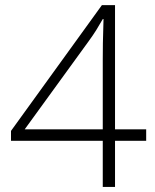

<svg xmlns="http://www.w3.org/2000/svg" viewBox="-20 -738 611 758"><path d="M557.1 -182.1H434.1V0H385.7V-182.1H23.4V-221.2L382.3 -717.8H434.1V-227.5H557.1ZM385.7 -227.5V-502Q385.7 -542 386.2 -568.6Q386.7 -595.2 387.5 -616.9Q388.2 -638.7 388.7 -662.6H385.7Q372.1 -638.7 359.9 -619.1Q347.7 -599.6 329.6 -574.7L77.6 -227.5Z"/></svg>

Font: Open Sans Light
Style: Regular
Weight: 300
Designer: Monotype Design Team
Foundry: Monotype Imaging Inc.
Version: Version 3.000; ttfautohint (v1.8.4)